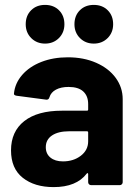

<svg xmlns="http://www.w3.org/2000/svg" viewBox="-20 -756 568 784"><path d="M481 -351V-12Q481 -7 477.5 -3.5Q474 0 469 0H352Q347 0 343.5 -3.5Q340 -7 340 -12V-45Q340 -48 338 -49Q336 -50 334 -47Q292 8 199 8Q121 8 73 -30Q25 -68 25 -142Q25 -219 79 -261.5Q133 -304 233 -304H335Q340 -304 340 -309V-331Q340 -364 320 -382.5Q300 -401 260 -401Q229 -401 208.5 -390Q188 -379 182 -359Q179 -348 169 -349L48 -365Q36 -367 37 -374Q41 -416 70.5 -450Q100 -484 148.5 -503Q197 -522 257 -522Q322 -522 373 -499.5Q424 -477 452.5 -438Q481 -399 481 -351ZM340 -179V-215Q340 -220 335 -220H263Q218 -220 192.5 -203Q167 -186 167 -155Q167 -128 186 -112.5Q205 -97 237 -97Q280 -97 310 -120Q340 -143 340 -179ZM284 -657Q284 -692 306 -714Q328 -736 363 -736Q398 -736 420 -714Q442 -692 442 -657Q442 -623 419.5 -600.5Q397 -578 363 -578Q329 -578 306.5 -600.5Q284 -623 284 -657ZM85 -657Q85 -692 107 -714Q129 -736 164 -736Q199 -736 221 -714Q243 -692 243 -657Q243 -623 220.5 -600.5Q198 -578 164 -578Q130 -578 107.5 -600.5Q85 -623 85 -657Z"/></svg>

Font: Amber EN
Style: Bold
Weight: 700
Designer: Jeremy Tribby
Foundry: Tribby Type
Version: Version 1.408 November 24, 2021